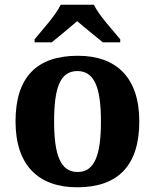

<svg xmlns="http://www.w3.org/2000/svg" viewBox="-20 -786 659 816"><path d="M127 -619V-606H200C227 -628 278 -670 308 -696C338 -670 391 -628 417 -606H491V-619C460 -657 400 -721 379 -766H238C217 -721 158 -657 127 -619ZM308 10C481 10 572 -82 572 -270C572 -458 473 -549 311 -549C136 -549 46 -458 46 -270C46 -82 145 10 308 10ZM310 -55C236 -55 210 -129 210 -270C210 -412 235 -484 309 -484C382 -484 409 -412 409 -270C409 -129 383 -55 310 -55Z"/></svg>

Font: Noto Serif Hentaigana Bold
Style: Regular
Weight: 700
Designer: Kazuhiro Yamada
Foundry: nipponia
Version: Version 1.000